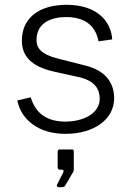

<svg xmlns="http://www.w3.org/2000/svg" viewBox="-20 -547 556 799"><path d="M252 10C374 10 455 -52 455 -138C455 -195 427 -251 336 -274L222 -303C149 -321 132 -349 132 -380C132 -455 197 -476 255 -476C323 -476 376 -449 390 -375L447 -383C442 -461 381 -527 257 -527C144 -527 71 -473 71 -378C71 -315 108 -272 200 -250L313 -225C376 -209 395 -175 395 -136C395 -75 327 -41 252 -41C182 -41 129 -70 108 -142L52 -129C69 -46 143 10 252 10ZM223 232H236C245 232 249 230 252 224L286 166L287 159V83C287 78 285 75 280 75H228C223 75 220 78 220 85V148C220 156 223 159 230 159H238C244 159 247 164 243 171L217 222C215 226 218 232 223 232Z"/></svg>

Font: United Sans ExtraLight
Style: Regular
Weight: 200
Designer: Pablo Impallari, Rodrigo Fuenzalida (Modified by Dan O. Williams)
Version: Version 1.000;PS 001.000;hotconv 1.0.88;makeotf.lib2.5.64775